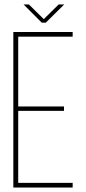

<svg xmlns="http://www.w3.org/2000/svg" viewBox="-20 -844 385 864"><path d="M86 -824H110L177 -758L244 -824H269L186 -742H168ZM62 -365H268V-345H62V-21H307V0H40V-700H307V-679H62Z"/></svg>

Font: Bebas Neue Light
Style: Regular
Weight: 300
Designer: Ryoichi Tsunekawa
Foundry: Ryoichi Tsunekawa
Version: Version 001.003; ttfautohint (v1.5.65-e2d9)